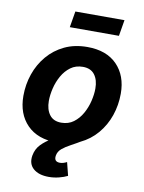

<svg xmlns="http://www.w3.org/2000/svg" viewBox="-101 -808 816 1088"><g transform="rotate(10 307.0 -264.5)"><path d="M268.1 10.7Q157.2 10.7 96.4 -51.5Q35.6 -113.8 35.6 -217.3Q35.6 -283.2 56.4 -343.3Q77.1 -403.3 117.2 -450.7Q157.2 -498 214.6 -525.4Q272 -552.7 345.2 -552.7Q455.6 -552.7 516.4 -490.5Q577.1 -428.2 577.1 -324.7Q577.1 -258.8 556.4 -198.5Q535.6 -138.2 495.6 -91.1Q455.6 -43.9 398.2 -16.6Q340.8 10.7 268.1 10.7ZM272.9 -104.5Q314 -104.5 343.5 -126.5Q373 -148.4 392.3 -182.9Q411.6 -217.3 420.9 -256.1Q430.2 -294.9 430.2 -328.6Q430.2 -377.9 407.7 -407.7Q385.3 -437.5 339.8 -437.5Q298.8 -437.5 269.3 -415.8Q239.7 -394 220.5 -359.9Q201.2 -325.7 191.9 -286.9Q182.6 -248 182.6 -213.9Q182.6 -165 205.1 -134.8Q227.5 -104.5 272.9 -104.5ZM256.3 210.4Q198.7 210.4 167.5 183.1Q136.2 155.8 144.5 106.9Q151.4 68.4 177 42Q202.6 15.6 239.7 -5.1Q276.9 -25.9 318.1 -47.4Q359.4 -68.8 397.7 -97.4Q436 -126 464.1 -167.5Q492.2 -209 502.4 -270.5H573.2Q562 -201.7 536.9 -154.8Q511.7 -107.9 479.5 -77.1Q447.3 -46.4 413.3 -25.6Q379.4 -4.9 349.4 11Q319.3 26.9 299.3 43.7Q279.3 60.5 275.4 85Q270 120.6 305.2 120.6Q315.4 120.6 325.4 117.4Q335.4 114.3 344.7 109.4L363.8 185.5Q343.8 195.8 314.9 203.1Q286.1 210.4 256.3 210.4ZM525.4 -738.8 509.8 -646H227.1L242.7 -738.8Z"/></g></svg>

Font: Inter
Style: Bold Italic
Weight: 700
Italic angle: -9.39999°
Designer: Rasmus Andersson
Foundry: rsms
Version: Version 4.001;git-9221beed3